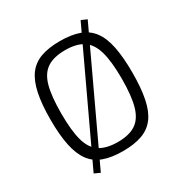

<svg xmlns="http://www.w3.org/2000/svg" viewBox="-183 -887 1033 1083"><g transform="rotate(-30 333.0 -345.5)"><path d="M494 -747 531 -731 162 56 125 39ZM333 -703Q407 -703 458 -684.5Q509 -666 540 -624.5Q571 -583 585 -514Q599 -445 599 -345Q599 -245 585 -176Q571 -107 540 -65.5Q509 -24 458 -5.5Q407 13 333 13Q259 13 208 -5.5Q157 -24 126 -65.5Q95 -107 80.5 -176Q66 -245 66 -345Q66 -445 80.5 -514Q95 -583 126 -624.5Q157 -666 208 -684.5Q259 -703 333 -703ZM333 -644Q259 -644 215.5 -615.5Q172 -587 154 -522Q136 -457 136 -345Q136 -233 154 -168Q172 -103 215.5 -74.5Q259 -46 333 -46Q407 -46 450 -74.5Q493 -103 511.5 -168Q530 -233 530 -345Q530 -457 511.5 -522Q493 -587 450 -615.5Q407 -644 333 -644Z"/></g></svg>

Font: Exo 2 Light
Style: Regular
Weight: 300
Designer: Natanael Gama
Foundry: Natanael Gama
Version: Version 2.010